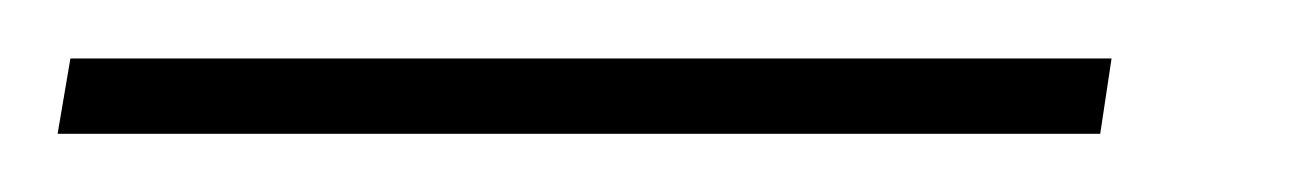

<svg xmlns="http://www.w3.org/2000/svg" viewBox="-73 99 450 66"><path d="M-53.2 145 -48.8 119.1H309.1L305.2 145Z"/></svg>

Font: Dihjauti
Style: Bold Italic
Weight: 700
Italic angle: -9°
Designer: T. Christopher White
Version: Version 3.0.0